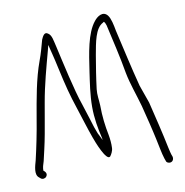

<svg xmlns="http://www.w3.org/2000/svg" viewBox="-80 -751 834 864"><g transform="rotate(-10 337.0 -319.5)"><path d="M34 -78C27 -53 15 -15 36 0L43 6C51 12 63 9 68 2C77 -10 69 -20 60 -27C60 -41 64 -54 69 -69C72 -83 76 -100 81 -121C91 -164 99 -210 107 -257L119 -326C133 -407 155 -485 174 -556C176 -565 178 -573 180 -580C189 -542 193 -532 207 -467C225 -385 236 -342 258 -276C274 -228 288 -180 304 -136C312 -113 348 -20 367 -37C373 -44 382 -61 382 -74C383 -93 381 -114 377 -136C369 -175 363 -222 363 -271C362 -296 357 -321 360 -346C366 -396 375 -451 383 -498C393 -553 403 -618 440 -636C442 -638 444 -639 445 -639C449 -634 450 -633 454 -621C470 -549 489 -472 502 -395C512 -343 532 -290 547 -236L568 -152C575 -124 580 -100 585 -78C593 -43 597 -14 606 14L610 25C611 30 614 33 619 35C635 41 647 29 644 13L640 2C638 -5 635 -15 632 -30C618 -99 599 -176 582 -246L553 -328C530 -416 511 -504 491 -590C486 -617 480 -648 468 -663C448 -688 420 -668 406 -650C366 -601 354 -511 342 -430C335 -381 326 -326 326 -271C326 -219 335 -170 345 -128L347 -116L330 -150C322 -169 315 -191 308 -215L284 -290C260 -358 232 -488 214 -567C207 -594 205 -621 187 -631C171 -642 162 -619 157 -608C149 -579 141 -548 129 -516C101 -440 86 -350 71 -263C61 -201 47 -133 34 -78Z"/></g></svg>

Font: Stray Cat
Style: Cn
Weight: 400
Version: Version 1.0